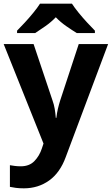

<svg xmlns="http://www.w3.org/2000/svg" viewBox="-20 -786 609 1046"><path d="M0 -546H163L266 -239Q274 -217 278 -193.5Q282 -170 284 -144H287Q290 -170 295.5 -193.5Q301 -217 308 -239L409 -546H569L338 70Q307 155 247.5 197.5Q188 240 110 240Q85 240 66.5 237.5Q48 235 34 232V114Q45 116 60.5 118Q76 120 93 120Q140 120 167.5 91.5Q195 63 208 23L217 -4ZM372 -766Q386 -744 408.5 -716.5Q431 -689 455 -663Q479 -637 497 -619V-606H398Q372 -622 341 -643.5Q310 -665 284 -692Q258 -665 228 -644Q198 -623 172 -606H73V-619Q92 -638 115.5 -663.5Q139 -689 161.5 -716.5Q184 -744 198 -766Z"/></svg>

Font: Noto Sans Javanese
Style: Regular
Weight: 400
Designer: Monotype Design Team
Foundry: Monotype Imaging Inc.
Version: Version 2.004